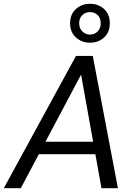

<svg xmlns="http://www.w3.org/2000/svg" viewBox="-34 -996 718 1016"><path d="M-14 0 368 -700H457L590 0H503L395 -601L76 0ZM114 -180 148 -246H507L518 -180ZM442 -770Q399 -770 368 -797.5Q337 -825 337 -873Q337 -921 368 -948.5Q399 -976 442 -976Q486 -976 516.5 -948.5Q547 -921 547 -873Q547 -825 516.5 -797.5Q486 -770 442 -770ZM442 -813Q466 -813 482.5 -829.5Q499 -846 499 -873Q499 -901 482.5 -916.5Q466 -932 442 -932Q419 -932 402 -916.5Q385 -901 385 -873Q385 -846 402 -829.5Q419 -813 442 -813Z"/></svg>

Font: DM Sans 24pt
Style: Italic
Weight: 400
Italic angle: -10°
Designer: Colophon Foundry, Jonny Pinhorn
Foundry: Colophon Foundry
Version: Version 4.004;gftools[0.9.30]